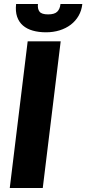

<svg xmlns="http://www.w3.org/2000/svg" viewBox="-20 -934 429 954"><path d="M28.5 0ZM192.5 0H28.5L117.5 -728.5H281.5ZM208.5 -773.5Q172.5 -773.5 143.2 -781.8Q114 -790 94 -807.2Q74 -824.5 65 -851Q56 -877.5 60 -914H168.5Q166 -889.5 176.5 -876Q187 -862.5 219 -862.5Q251 -862.5 264.5 -876Q278 -889.5 280.5 -914H389Q385.5 -881.5 370.5 -855.5Q355.5 -829.5 331.5 -811.2Q307.5 -793 276 -783.2Q244.5 -773.5 208.5 -773.5Z"/></svg>

Font: Lato Black
Style: Italic
Weight: 900
Italic angle: -7°
Designer: Lukasz Dziedzic
Foundry: tyPoland Lukasz Dziedzic
Version: Version 2.007; 2014-02-27